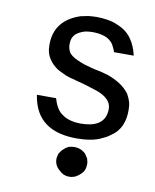

<svg xmlns="http://www.w3.org/2000/svg" viewBox="-73 -506 582 722"><g transform="rotate(10 218.5 -145.5)"><path d="M178.7 -63.5C158.2 -75.2 146.5 -101.6 140.6 -123H67.4C82 -24.4 148.4 12.7 243.2 12.7C272.5 12.7 312.5 8.8 338.9 -5.9C348.6 -9.8 357.4 -14.6 366.2 -21.5C404.3 -45.9 417 -82 417 -126C417 -151.4 412.1 -165 400.4 -186.5C379.9 -213.9 349.6 -230.5 318.4 -242.2C307.6 -245.1 296.9 -248 286.1 -251C275.4 -252.9 264.6 -254.9 253.9 -257.8C243.2 -260.7 233.4 -263.7 222.7 -266.6C213.9 -269.5 205.1 -273.4 196.3 -277.3C185.5 -281.2 163.1 -294.9 160.2 -307.6C156.2 -315.4 155.3 -325.2 155.3 -334C155.3 -367.2 176.8 -379.9 204.1 -388.7C213.9 -390.6 224.6 -391.6 235.4 -391.6C254.9 -391.6 286.1 -386.7 300.8 -372.1C304.7 -369.1 307.6 -366.2 310.5 -362.3C313.5 -358.4 315.4 -353.5 318.4 -347.7C321.3 -342.8 323.2 -336.9 325.2 -331.1H400.4C389.6 -378.9 366.2 -417 320.3 -434.6C297.9 -446.3 262.7 -450.2 237.3 -450.2C226.6 -450.2 215.8 -449.2 206.1 -448.2C196.3 -446.3 186.5 -444.3 177.7 -442.4C116.2 -421.9 81.1 -381.8 81.1 -317.4C81.1 -294.9 85 -278.3 97.7 -259.8C111.3 -241.2 127.9 -228.5 149.4 -219.7C158.2 -214.8 168 -210.9 178.7 -208C189.5 -205.1 200.2 -202.1 211.9 -199.2C222.7 -196.3 233.4 -193.4 244.1 -190.4C253.9 -187.5 263.7 -183.6 274.4 -180.7C304.7 -171.9 342.8 -154.3 342.8 -117.2C342.8 -59.6 296.9 -44.9 247.1 -44.9C225.6 -44.9 196.3 -49.8 178.7 -63.5ZM240.2 159.2C244.1 159.2 248 159.2 251 158.2C254.9 157.2 258.8 156.2 261.7 155.3L271.5 149.4C274.4 147.5 278.3 144.5 281.2 141.6C293.9 130.9 298.8 118.2 298.8 101.6C298.8 98.6 298.8 94.7 297.9 91.8C296.9 87.9 295.9 84 294.9 80.1C293 77.1 291 74.2 289.1 71.3C287.1 68.4 285.2 64.5 282.2 61.5C269.5 50.8 256.8 45.9 240.2 45.9C232.4 45.9 225.6 46.9 217.8 49.8L208 55.7C205.1 58.6 202.1 60.5 199.2 63.5C196.3 66.4 193.4 69.3 191.4 72.3C189.5 75.2 187.5 78.1 185.5 81.1C184.6 85 183.6 88.9 182.6 92.8C181.6 95.7 181.6 99.6 181.6 102.5C181.6 118.2 188.5 131.8 200.2 141.6C207 148.4 210.9 151.4 218.8 155.3C221.7 156.2 225.6 157.2 228.5 158.2C232.4 159.2 236.3 159.2 240.2 159.2Z"/></g></svg>

Font: My Font
Style: Regular
Weight: 400
Designer: Alfredo Marco Pradil
Version: Version 0.001